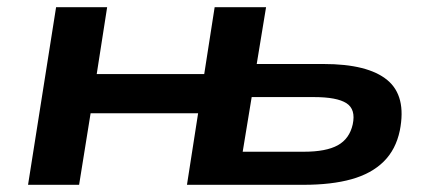

<svg xmlns="http://www.w3.org/2000/svg" viewBox="-20 -514 1196 534"><path d="M58 0 136 -494H278L249 -308H548L577 -494H720L694 -336H880Q1003 -336 1057 -291.5Q1111 -247 1092 -151Q1081 -98 1047 -64.5Q1013 -31 957.5 -15.5Q902 0 824 0H500L531 -199H232L200 0ZM655 -92H825Q887 -92 919.5 -110Q952 -128 961 -168Q970 -210 943.5 -227Q917 -244 853 -244H680Z"/></svg>

Font: Nunito Sans 10pt Expanded
Style: Bold Italic
Weight: 700
Width: 7
Italic angle: -9°
Designer: Vernon Adams
Foundry: Vernon Adams
Version: Version 3.101;gftools[0.9.27]